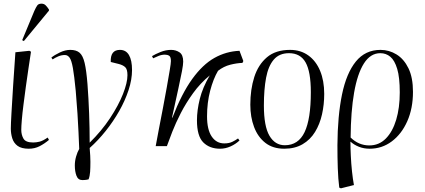

<svg xmlns="http://www.w3.org/2000/svg" viewBox="-20 -797 2317 1047"><path d="M137 14Q97 14 76 -1.5Q55 -17 47 -42.5Q39 -68 39 -96Q39 -118 42.5 -180Q46 -242 51.5 -329Q57 -416 64 -512L140 -520L149 -515Q143 -475 135.5 -425.5Q128 -376 121 -324.5Q114 -273 108 -226Q102 -179 99 -143Q96 -107 96 -89Q96 -62 108 -41Q120 -20 161 -20Q178 -20 196 -24.5Q214 -29 240 -47L247 -34Q222 -13 195.5 0.5Q169 14 137 14ZM110 -573 101 -578 167 -737Q176 -757 183 -767Q190 -777 206 -777Q220 -777 229 -768Q238 -759 247 -745V-739Z M429 185Q406 185 397 161.5Q388 138 388 105Q388 81 395 56.5Q402 32 412 15Q410 -32 408 -78Q406 -124 402.5 -177.5Q399 -231 393 -301Q385 -384 377.5 -426Q370 -468 359.5 -482.5Q349 -497 334 -497Q315 -497 297.5 -489.5Q280 -482 267 -473L260 -483Q277 -497 306.5 -511Q336 -525 363 -525Q396 -525 414 -509.5Q432 -494 441.5 -454Q451 -414 457 -339Q463 -260 466 -178Q469 -96 469 -19Q534 -83 580 -152.5Q626 -222 650.5 -284Q675 -346 675 -387Q675 -419 663 -430.5Q651 -442 628 -448L584 -459Q581 -525 634 -525Q667 -525 683.5 -496.5Q700 -468 700 -415Q700 -363 681 -305.5Q662 -248 630 -191.5Q598 -135 556.5 -83Q515 -31 469 10Q471 31 472 52Q473 73 473 85Q473 116 471.5 139.5Q470 163 463 181Q451 184 441.5 184.5Q432 185 429 185Z M1180 14Q1123 14 1088.5 -20.5Q1054 -55 1054 -141Q1054 -195 1069.5 -257.5Q1085 -320 1124 -386Q1072 -343 1033 -289Q994 -235 966 -180.5Q938 -126 919.5 -78.5Q901 -31 890 0H829Q836 -39 846.5 -93.5Q857 -148 868.5 -207.5Q880 -267 889.5 -321Q899 -375 905.5 -413.5Q912 -452 912 -464Q912 -487 902.5 -493Q893 -499 879 -499Q862 -499 844.5 -492Q827 -485 815 -479L809 -491Q827 -502 855.5 -513.5Q884 -525 913 -525Q939 -525 959 -511.5Q979 -498 979 -461Q979 -445 972.5 -410Q966 -375 952.5 -313.5Q939 -252 918 -156L920 -155Q971 -287 1028 -366Q1085 -445 1149 -481Q1213 -517 1286 -520L1307 -464L1302 -454Q1271 -453 1235.5 -444Q1200 -435 1169 -411Q1143 -367 1126 -302Q1109 -237 1109 -163Q1109 -90 1134.5 -52.5Q1160 -15 1203 -15Q1229 -15 1246.5 -23.5Q1264 -32 1278 -42L1286 -31Q1265 -11 1237 1.5Q1209 14 1180 14Z M1530 14Q1468 14 1427 -18Q1386 -50 1365.5 -104.5Q1345 -159 1345 -226Q1345 -309 1366.5 -376.5Q1388 -444 1435.5 -484.5Q1483 -525 1562 -525Q1619 -525 1661 -495Q1703 -465 1725.5 -411Q1748 -357 1748 -285Q1748 -227 1736 -173.5Q1724 -120 1698 -77.5Q1672 -35 1630 -10.5Q1588 14 1530 14ZM1533 -5Q1607 -5 1641 -76.5Q1675 -148 1675 -294Q1675 -406 1646.5 -456.5Q1618 -507 1556 -507Q1503 -507 1473 -472Q1443 -437 1431 -373Q1419 -309 1419 -222Q1419 -108 1449.5 -56.5Q1480 -5 1533 -5Z M1839 230 1830 226Q1824 179 1822 120.5Q1820 62 1820 -5Q1821 -165 1845 -281.5Q1869 -398 1920.5 -461.5Q1972 -525 2055 -525Q2102 -525 2142.5 -500Q2183 -475 2207.5 -424.5Q2232 -374 2232 -296Q2232 -206 2201 -136Q2170 -66 2116.5 -26Q2063 14 1996 14Q1964 14 1937.5 3.5Q1911 -7 1892 -24H1891Q1891 9 1893 52Q1895 95 1899.5 137.5Q1904 180 1910 212ZM1994 -4Q2047 -4 2084 -41.5Q2121 -79 2140.5 -144Q2160 -209 2160 -293Q2160 -375 2146 -421.5Q2132 -468 2108.5 -487.5Q2085 -507 2054 -507Q2000 -507 1964.5 -451Q1929 -395 1911 -292Q1893 -189 1892 -47Q1936 -4 1994 -4Z"/></svg>

Font: Literata 72pt Light
Style: Italic
Weight: 300
Italic angle: -2°
Designer: Latin by Veronika Burian and Jose Scaglione. Greek by Irene Vlachou. Cyrillic by Vera Evstafieva
Foundry: TypeTogether
Version: Version 3.002